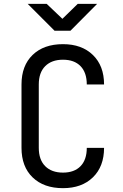

<svg xmlns="http://www.w3.org/2000/svg" viewBox="-20 -970 640 1000"><path d="M308 10Q208 10 150 -46Q92 -102 92 -200V-530Q92 -628 150 -684Q208 -740 308 -740Q406 -740 464 -683.5Q522 -627 522 -530H432Q432 -592 399.5 -625.5Q367 -659 308 -659Q249 -659 215.5 -625.5Q182 -592 182 -530V-200Q182 -138 215.5 -104.5Q249 -71 308 -71Q367 -71 399.5 -104.5Q432 -138 432 -200H522Q522 -103 464 -46.5Q406 10 308 10ZM264 -810 124 -950H223L305 -872L385 -950H486L347 -810Z"/></svg>

Font: JetBrainsMonoNL NFM
Style: Regular
Weight: 400
Monospace: yes
Designer: Philipp Nurullin, Konstantin Bulenkov
Foundry: JetBrains
Version: Version 2.304; ttfautohint (v1.8.4.7-5d5b);Nerd Fonts 3.3.0